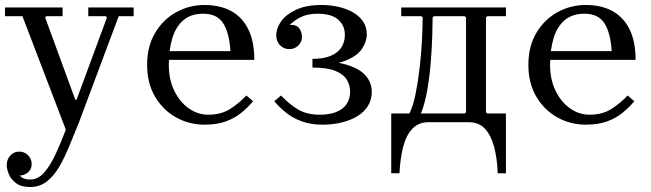

<svg xmlns="http://www.w3.org/2000/svg" viewBox="-26 -490 2609 770"><path d="M238 30 64 -425H-6V-460H225V-425H160L155 -420L276 -90H281L403 -420L398 -425H328V-460H510V-425H450L291 0ZM95 260Q58 260 37.5 244Q17 228 9 207.5Q1 187 1 173Q1 149 15.5 133.5Q30 118 51 118Q72 118 86.5 132.5Q101 147 101 168Q101 189 86 201.5Q71 214 51 214Q40 214 30 208.5Q20 203 14 194Q8 185 8 173H38Q38 183 42.5 196.5Q47 210 59.5 220Q72 230 95 230Q127 230 152 201Q177 172 198 126Q219 80 238 30L291 0Q271 49 252 95.5Q233 142 211.5 179Q190 216 161.5 238Q133 260 95 260Z M794 10Q733 10 680.5 -19Q628 -48 596 -102Q564 -156 564 -230Q564 -304 596 -358Q628 -412 680.5 -441Q733 -470 794 -470Q856 -470 900.5 -446Q945 -422 969.5 -373Q994 -324 994 -250H644V-285H898Q894 -357 869.5 -396Q845 -435 789 -435Q740 -435 709.5 -409Q679 -383 665 -336.5Q651 -290 651 -230Q651 -171 673 -126Q695 -81 731 -55.5Q767 -30 809 -30Q862 -30 898.5 -54Q935 -78 962 -107L989 -84Q968 -59 941.5 -37.5Q915 -16 879.5 -3Q844 10 794 10Z M1263 -470Q1299 -470 1331.5 -462.5Q1364 -455 1389.5 -440.5Q1415 -426 1430 -404Q1445 -382 1445 -352Q1445 -323 1425.5 -294Q1406 -265 1359 -246.5Q1312 -228 1227 -228V-254Q1273 -254 1301.5 -266.5Q1330 -279 1343.5 -300.5Q1357 -322 1357 -350Q1357 -388 1330 -411.5Q1303 -435 1247 -435Q1210 -435 1183 -422.5Q1156 -410 1136 -390Q1162 -392 1173.5 -377Q1185 -362 1185 -342Q1185 -322 1170.5 -307.5Q1156 -293 1134 -293Q1113 -293 1097.5 -308Q1082 -323 1082 -349Q1082 -377 1101.5 -404.5Q1121 -432 1161.5 -451Q1202 -470 1263 -470ZM1227 -246Q1315 -246 1367 -229.5Q1419 -213 1442 -185Q1465 -157 1465 -122Q1465 -91 1450 -66Q1435 -41 1408 -24.5Q1381 -8 1345 1Q1309 10 1268 10Q1221 10 1185 -3Q1149 -16 1122 -37.5Q1095 -59 1074 -84L1101 -107Q1133 -73 1168.5 -51.5Q1204 -30 1256 -30Q1314 -30 1346 -54Q1378 -78 1378 -123Q1378 -148 1365 -170Q1352 -192 1319.5 -205.5Q1287 -219 1227 -219Z M2003 -425H1928L1923 -420V-40L1928 -35H2003V205H1970Q1968 145 1955.5 98.5Q1943 52 1918.5 26Q1894 0 1853 0H1693Q1653 0 1628 26Q1603 52 1591 98.5Q1579 145 1576 205H1543V-35H1616Q1631 -65 1641 -115Q1651 -165 1657.5 -223Q1664 -281 1666.5 -333.5Q1669 -386 1669 -420L1664 -425H1583V-460H2003ZM1838 -35 1843 -40V-420L1838 -425H1714L1709 -420Q1709 -393 1707.5 -345Q1706 -297 1701.5 -240Q1697 -183 1687.5 -128.5Q1678 -74 1662 -35Z M2323 10Q2262 10 2209.5 -19Q2157 -48 2125 -102Q2093 -156 2093 -230Q2093 -304 2125 -358Q2157 -412 2209.5 -441Q2262 -470 2323 -470Q2385 -470 2429.5 -446Q2474 -422 2498.5 -373Q2523 -324 2523 -250H2173V-285H2427Q2423 -357 2398.5 -396Q2374 -435 2318 -435Q2269 -435 2238.5 -409Q2208 -383 2194 -336.5Q2180 -290 2180 -230Q2180 -171 2202 -126Q2224 -81 2260 -55.5Q2296 -30 2338 -30Q2391 -30 2427.5 -54Q2464 -78 2491 -107L2518 -84Q2497 -59 2470.5 -37.5Q2444 -16 2408.5 -3Q2373 10 2323 10Z"/></svg>

Font: Brygada 1918
Style: Regular
Weight: 400
Designer: Mateusz Machalski | Borys Kosmynka | Przemek Hoffer
Foundry: NIEPODLEGLA 2018
Version: Version 3.006